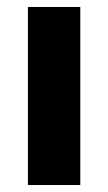

<svg xmlns="http://www.w3.org/2000/svg" viewBox="-20 -530 310 550"><path d="M60 0V-510H210V0Z"/></svg>

Font: Instrument Sans
Style: Bold
Weight: 700
Designer: Rodrigo Fuenzalida
Foundry: fragTYPE
Version: Version 1.000; ttfautohint (v1.8.4.7-5d5b);gftools[0.9.28]